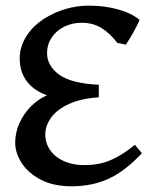

<svg xmlns="http://www.w3.org/2000/svg" viewBox="-20 -650 560 685"><path d="M34.2 -140.6Q34.2 -177.2 49.6 -211.2Q64.9 -245.1 90.8 -270.8Q116.7 -296.4 147.5 -310.1Q100.6 -326.7 75.4 -360.4Q50.3 -394 50.3 -441.9Q50.3 -483.9 75 -522.2Q99.6 -560.5 143.6 -586.9Q176.3 -606.9 215.8 -618.4Q255.4 -629.9 296.9 -629.9Q351.6 -629.9 399.7 -616.9Q447.8 -604 478 -579.1Q471.2 -562 456.3 -535.6Q441.4 -509.3 429.2 -490.7L398.4 -497.1Q372.6 -531.2 342 -550Q311.5 -568.8 271 -568.8Q238.3 -568.8 210 -555.2Q181.6 -541.5 164.8 -516.6Q147.9 -491.7 147.9 -460.4Q147.9 -415 191.4 -383.5Q234.9 -352.1 332.5 -347.7V-302.7Q269 -298.8 226.1 -279.1Q183.1 -259.3 162.4 -230.5Q141.6 -201.7 141.6 -170.4Q141.6 -139.6 158.7 -114.7Q175.8 -89.8 207.3 -75.4Q238.8 -61 279.8 -61Q312 -61 338.6 -66.9Q365.2 -72.8 395 -88.4Q424.8 -104 461.4 -133.3L486.3 -103.5Q427.7 -40.5 368.9 -12.9Q310.1 14.6 235.4 14.6Q169.9 14.6 124.5 -9.5Q79.1 -33.7 56.6 -69.6Q34.2 -105.5 34.2 -140.6Z"/></svg>

Font: David Libre Medium
Style: Regular
Weight: 500
Version: Version 1.000